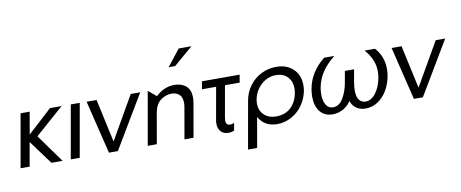

<svg xmlns="http://www.w3.org/2000/svg" viewBox="-80 -1164 4104 1710"><g transform="rotate(-10 1972.5 -309.0)"><path d="M187 -482H105L20 0H102L140 -216L299 0H400L217 -254L476 -482H371L152 -281Z M640 -482H559L474 0H555Z M1187 -481H1101L877 -91L792 -481H702L819 0H900Z M1642 -353Q1642 -423 1602 -458Q1562 -493 1497 -493Q1402 -493 1328 -421L1255 -482L1170 0H1252L1301 -280Q1315 -354 1361 -387.5Q1407 -421 1458 -421Q1500 -421 1527.5 -397Q1555 -373 1555 -320Q1555 -300 1551 -280L1502 0H1584L1637 -303Q1642 -333 1642 -353ZM1475 -657H1534L1707 -806H1592Z M2086 -482 2074 -412H1941L1890 -123Q1888 -115 1888 -100Q1888 -59 1926 -59Q1949 -59 1963 -69L1951 0Q1926 11 1900 11Q1856 11 1831 -15.5Q1806 -42 1806 -88Q1806 -104 1809 -120L1861 -412H1733L1745 -482Z M2543 -242Q2546 -260 2546 -276Q2546 -341 2507.5 -381.5Q2469 -422 2402 -422Q2353 -422 2309.5 -398Q2266 -374 2235.5 -331Q2205 -288 2196 -235Q2193 -217 2193 -201Q2193 -138 2234 -98.5Q2275 -59 2342 -59Q2428 -59 2479.5 -110.5Q2531 -162 2543 -242ZM2418 -494Q2513 -494 2571 -438.5Q2629 -383 2629 -292Q2629 -265 2625 -242Q2612 -173 2572 -115.5Q2532 -58 2471.5 -24Q2411 10 2340 10Q2283 10 2241 -14Q2199 -38 2174 -84L2126 188H2044L2120 -242Q2133 -315 2175.5 -372.5Q2218 -430 2281.5 -462Q2345 -494 2418 -494Z M3015 -352 2996 -246Q2984 -175 2948.5 -113Q2913 -51 2855 -51Q2815 -51 2793 -87Q2771 -123 2771 -182Q2771 -215 2776 -240Q2789 -314 2830 -377.5Q2871 -441 2946 -500H2853Q2720 -394 2694 -243Q2688 -207 2688 -175Q2688 -91 2728.5 -40.5Q2769 10 2842 10Q2894 10 2938 -15Q2982 -40 3008 -81Q3022 -39 3056 -14.5Q3090 10 3141 10Q3200 10 3250.5 -23Q3301 -56 3335 -113.5Q3369 -171 3382 -243Q3387 -271 3387 -305Q3387 -419 3313 -500H3219Q3262 -451 3282.5 -402Q3303 -353 3303 -299Q3303 -265 3298 -240Q3283 -158 3242.5 -104.5Q3202 -51 3150 -51Q3115 -51 3093 -78Q3071 -105 3071 -167Q3071 -196 3079 -246L3098 -352Z M3945 -481H3859L3635 -91L3550 -481H3460L3577 0H3658Z"/></g></svg>

Font: Geom Light
Style: Italic
Weight: 300
Italic angle: -10°
Version: Version 1.102